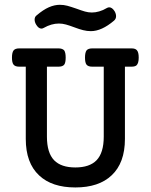

<svg xmlns="http://www.w3.org/2000/svg" viewBox="-20 -785 640 815"><path d="M303.7 -748.5Q326.2 -740.2 340.6 -736.1Q355 -731.9 370.1 -731.9Q384.8 -731.9 401.1 -736.6Q417.5 -741.2 433.6 -751Q438.5 -753.9 443.8 -753.9Q456.1 -753.9 466.8 -736.8Q472.7 -726.1 472.7 -716.3Q472.7 -704.6 463.9 -697.3Q411.6 -652.8 365.7 -652.8Q349.1 -652.8 332.8 -657Q316.4 -661.1 295.9 -668.9Q274.9 -676.8 260 -680.9Q245.1 -685.1 230 -685.1Q198.2 -685.1 165.5 -666.5Q160.6 -663.6 155.8 -663.6Q143.6 -663.6 133.3 -680.7Q127 -691.4 127 -701.7Q127 -713.4 135.3 -719.7Q163.6 -743.7 187.5 -754.2Q211.4 -764.6 233.9 -764.6Q250.5 -764.6 265.9 -760.5Q281.2 -756.3 303.7 -748.5ZM61.5 -502Q43.9 -502 37.1 -511.2Q30.8 -519.5 30.8 -540.5Q30.8 -561 37.1 -570.3Q43.9 -579.6 61.5 -579.6H228Q244.6 -579.6 252.4 -571.3Q258.8 -562 258.8 -540.5Q258.8 -518.6 252.4 -510.3Q245.6 -502 228 -502H179.2V-205.1Q179.2 -136.2 210 -104.5Q239.7 -74.2 299.8 -74.2Q359.9 -74.2 389.6 -104.5Q420.4 -136.2 420.4 -205.1V-502H371.6Q354 -502 347.2 -510.7Q340.8 -519 340.8 -540.5Q340.8 -561.5 347.2 -570.8Q354 -579.6 371.6 -579.6H538.1Q554.7 -579.6 561 -571.8Q568.8 -563.5 568.8 -540.5Q568.8 -516.6 559.6 -507.8Q553.2 -502 538.1 -502H510.3V-195.3Q510.3 -93.3 453.6 -40.5Q399.4 10.7 299.8 10.7Q200.2 10.7 146 -40.5Q89.4 -93.3 89.4 -195.3V-502Z"/></svg>

Font: Courier Prime Medium
Style: Regular
Weight: 500
Designer: Alan Dague-Greene
Foundry: Quote-Unquote Apps
Version: Version 1.202